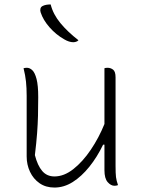

<svg xmlns="http://www.w3.org/2000/svg" viewBox="-20 -833 640 864"><path d="M101 -528Q114 -528 125.5 -517Q137 -506 144.5 -477.5Q152 -449 152 -396Q152 -349 151 -312Q150 -275 147 -234Q144 -193 137 -135Q149 -88 170 -63.5Q191 -39 225 -39Q268 -39 310 -72Q352 -105 388.5 -159Q425 -213 450 -275V-526Q456 -528 464 -528Q478 -528 489 -519.5Q500 -511 500 -485V-87Q500 -52 502 -36Q504 -20 511 0Q504 3 495 3Q479 3 464.5 -13.5Q450 -30 450 -67V-182H444Q417 -126 382 -82.5Q347 -39 307.5 -14Q268 11 225 11Q186 11 158 -8.5Q130 -28 115 -60Q100 -92 100 -129V-402Q100 -437 97 -465.5Q94 -494 86 -526Q90 -527 93.5 -527.5Q97 -528 101 -528ZM208 -813Q219 -769 251.5 -729.5Q284 -690 333 -652Q329 -647 322 -645Q315 -643 310 -643Q291 -643 269 -656Q232 -677 203 -710Q174 -743 163 -777Q160 -785 162 -794Q164 -803 174 -807Q187 -813 208 -813Z"/></svg>

Font: Recursive Mn Csl St Lt
Style: Regular
Weight: 300
Monospace: yes
Version: Version 1.079;hotconv 1.0.112;makeotfexe 2.5.65598; ttfautoh